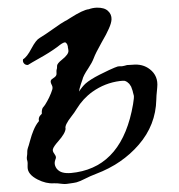

<svg xmlns="http://www.w3.org/2000/svg" viewBox="-20 -451 463 496"><path d="M178.2 -169.9Q194.3 -196.3 218.8 -213.9Q251 -236.8 289.6 -241.7Q297.9 -242.7 301.8 -242.2Q304.7 -241.7 309.1 -238.8Q310.1 -237.8 310.5 -237.3Q314.5 -234.9 317.9 -228.5Q318.4 -227.5 318.8 -227.1Q320.3 -223.6 322.8 -215.8Q323.2 -213.9 323.2 -213.4Q324.2 -210.9 325.7 -204.1Q326.7 -199.7 323.7 -181.6Q296.9 -25.4 177.7 -5.9Q147 -0.5 133.8 -8.8Q125 -14.2 122.1 -23.9Q120.1 -30.8 123 -38.6Q124.5 -42 124.5 -44.4Q124.5 -48.3 120.1 -54.2Q115.2 -60.5 116.7 -65.9Q118.7 -72.8 130.4 -85.9Q148.9 -106.9 149.4 -118.7Q146.5 -127.4 164.6 -150.4Q172.4 -160.2 178.2 -169.9ZM82.5 -353Q73.2 -348.1 61.5 -326.2Q49.8 -303.7 39.6 -297.9Q38.1 -291.5 42 -287.1Q45.9 -282.7 52.2 -283.2Q61.5 -289.1 80.6 -299.8Q107.9 -314.9 127.9 -329.6Q131.3 -332.5 134.8 -335Q145.5 -342.8 149.4 -341.3Q150.4 -340.8 152.3 -338.4Q152.8 -337.4 153.3 -336.9Q154.3 -335 155.3 -330.6Q155.3 -329.6 155.3 -329.1Q155.8 -327.6 156.2 -324.2L156.7 -320.8Q158.2 -311 139.6 -296.4Q127.9 -287.1 127.4 -281.2Q127.4 -280.3 127.4 -278.8Q127.4 -273.4 126.5 -272Q125.5 -270 126 -261.2Q126 -260.3 126 -259.3Q125.5 -253.9 118.2 -249.5Q112.3 -246.1 111.3 -242.7Q109.9 -238.8 113.8 -231.4Q116.7 -226.1 115.2 -220.2Q114.3 -216.8 111.8 -210.4Q106.9 -198.2 102.1 -189.9Q95.7 -178.2 92.3 -174.8Q88.4 -171.4 87.9 -162.1Q87.9 -158.7 88.4 -158.7Q87.9 -156.2 84.5 -153.3Q80.6 -149.4 80.1 -143.1Q80.1 -140.6 80.6 -138.2Q72.3 -128.4 66.4 -113.8Q62 -103.5 57.6 -87.4Q53.7 -72.8 52.2 -69.3Q49.8 -62 50.3 -52.7L49.3 -44.4Q48.8 -40 50.8 -34.7Q51.8 -31.7 51.3 -22Q51.3 -20 51.3 -19Q51.3 -0.5 77.1 12.7Q99.1 23.9 119.1 22.5Q126.5 22 140.1 23.9Q145 24.4 147 24.4Q151.4 24.4 160.6 22.9Q171.4 21.5 177.7 20Q187.5 17.1 198.7 11.2Q212.9 3.9 228.5 -2Q295.4 -27.3 338.4 -77.1Q382.3 -127.9 383.8 -193.4Q383.8 -201.7 385.7 -219.7Q386.2 -224.6 386.2 -225.6Q389.2 -254.9 367.2 -272Q348.6 -286.6 321.8 -283.7Q315.4 -283.2 313 -283.2Q309.1 -283.7 301.8 -281.2Q295.9 -279.3 289.1 -279.8Q286.6 -279.8 284.2 -279.3Q278.8 -277.8 261.7 -270Q247.1 -263.2 236.8 -257.8Q212.9 -245.6 200.7 -234.9Q191.9 -226.6 184.1 -214.4Q184.6 -220.2 189 -233.9Q191.9 -241.7 192.9 -245.1Q194.8 -254.9 208 -274.4Q217.8 -289.1 222.2 -300.8Q226.6 -313 242.2 -340.8Q255.9 -364.3 261.2 -377Q267.6 -391.1 268.1 -400.9Q268.6 -414.1 258.8 -422.9Q249.5 -431.6 230 -431.2Q218.8 -430.7 209.5 -427.2Q194.8 -425.8 161.1 -404.3Q152.3 -398.4 147.9 -396.5Q140.1 -392.6 116.2 -375.5Q94.2 -359.9 82.5 -353Z"/></svg>

Font: IM FELL English
Style: Italic
Weight: 400
Italic angle: -18°
Designer: Igino Marini
Foundry: Igino Marini
Version: 3.00